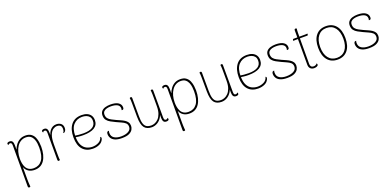

<svg xmlns="http://www.w3.org/2000/svg" viewBox="1 -1618 5767 2833"><g transform="rotate(-20 2885.0 -202.0)"><path d="M325 -512Q382 -512 415.5 -487Q449 -462 465 -424Q481 -386 486 -346.5Q491 -307 491 -278Q491 -145 438.5 -66.5Q386 12 285 12Q228 12 189 -14Q150 -40 133 -86V106Q133 126 134 150Q135 174 136.5 193.5Q138 213 139 220Q136 223 132 225.5Q128 228 121 228Q112 228 107 222Q102 216 102 206L103 -432Q103 -460 96.5 -471Q90 -482 73 -482Q67 -482 59 -479Q51 -476 46 -464Q41 -470 38.5 -475.5Q36 -481 36 -486Q36 -497 47 -503.5Q58 -510 76 -510Q107 -510 120 -490Q133 -470 133 -431V-300L110 -271Q116 -315 131.5 -357.5Q147 -400 173 -435Q199 -470 236.5 -491Q274 -512 325 -512ZM323 -484Q280 -484 245 -464Q210 -444 185 -407.5Q160 -371 146.5 -322Q133 -273 133 -214Q133 -181 139 -146Q145 -111 160.5 -81.5Q176 -52 205.5 -34Q235 -16 282 -16Q364 -16 411.5 -79.5Q459 -143 459 -276Q459 -304 455 -339.5Q451 -375 437.5 -408Q424 -441 397 -462.5Q370 -484 323 -484Z M664 8Q656 8 651.5 2Q647 -4 647 -14V-432Q647 -460 640 -471Q633 -482 617 -482Q611 -482 603 -479Q595 -476 590 -464Q580 -475 580 -486Q580 -497 591 -503.5Q602 -510 620 -510Q650 -510 663 -489Q676 -468 676 -427V-327L664 -319Q670 -412 710 -462Q750 -512 810 -512Q855 -512 883.5 -488.5Q912 -465 912 -418Q912 -390 899.5 -373Q887 -356 875 -354Q868 -353 863 -355Q877 -372 880 -386.5Q883 -401 883 -414Q883 -452 863.5 -468Q844 -484 810 -484Q781 -484 750 -463.5Q719 -443 698.5 -391.5Q678 -340 678 -247Q678 -177 678 -132.5Q678 -88 678.5 -62Q679 -36 680 -22.5Q681 -9 683 0Q680 3 675.5 5.5Q671 8 664 8Z M1199 12Q1099 12 1041.5 -52Q984 -116 984 -243Q984 -367 1041 -439.5Q1098 -512 1207 -512Q1257 -512 1293 -496Q1329 -480 1349 -449.5Q1369 -419 1369 -375Q1369 -299 1308 -261.5Q1247 -224 1132 -224Q1089 -224 1057.5 -228.5Q1026 -233 998 -237V-262Q1027 -256 1069.5 -252.5Q1112 -249 1144 -249Q1191 -249 1227.5 -257Q1264 -265 1288.5 -280.5Q1313 -296 1325.5 -320Q1338 -344 1338 -375Q1338 -418 1318 -441.5Q1298 -465 1267.5 -475Q1237 -485 1205 -485Q1122 -485 1069 -427Q1016 -369 1016 -247Q1016 -159 1042.5 -109Q1069 -59 1112 -38Q1155 -17 1202 -17Q1254 -17 1299.5 -40Q1345 -63 1358 -115Q1367 -111 1371 -102Q1375 -93 1366 -72Q1347 -29 1301.5 -8.5Q1256 12 1199 12Z M1655 12Q1589 12 1549 -5.5Q1509 -23 1491 -52Q1473 -81 1473 -114Q1473 -130 1477 -139.5Q1481 -149 1489 -153.5Q1497 -158 1510 -156Q1507 -149 1505.5 -142Q1504 -135 1504 -124Q1504 -68 1545.5 -42Q1587 -16 1652 -16Q1722 -16 1766 -40.5Q1810 -65 1810 -111Q1810 -149 1786 -170.5Q1762 -192 1725 -207.5Q1688 -223 1649 -242Q1610 -261 1575.5 -279.5Q1541 -298 1519 -326Q1497 -354 1497 -400Q1497 -441 1519.5 -466Q1542 -491 1579 -502Q1616 -513 1659 -513Q1742 -513 1783.5 -485Q1825 -457 1825 -410Q1825 -399 1822.5 -391.5Q1820 -384 1812 -379Q1808 -376 1802 -376Q1796 -376 1789 -378Q1792 -385 1793 -391.5Q1794 -398 1794 -404Q1794 -446 1757.5 -465.5Q1721 -485 1657 -485Q1624 -485 1594.5 -477.5Q1565 -470 1547 -452Q1529 -434 1529 -403Q1529 -365 1548 -341.5Q1567 -318 1598.5 -302Q1630 -286 1665 -269Q1696 -255 1727 -241.5Q1758 -228 1784 -211.5Q1810 -195 1826 -171.5Q1842 -148 1842 -113Q1842 -86 1826.5 -57Q1811 -28 1771 -8Q1731 12 1655 12Z M2310 -512Q2318 -512 2322.5 -506.5Q2327 -501 2327 -490L2328 -72Q2328 -44 2335 -33Q2342 -22 2358 -22Q2364 -22 2372 -25Q2380 -28 2385 -40Q2395 -29 2395 -18Q2395 -7 2384 -0.5Q2373 6 2355 6Q2324 6 2311 -14Q2298 -34 2298 -73V-177L2311 -185Q2307 -124 2280 -80Q2253 -36 2212 -12Q2171 12 2125 12Q2046 12 2008.5 -36.5Q1971 -85 1970 -207L1969 -417Q1969 -447 1967.5 -469.5Q1966 -492 1963 -504Q1966 -507 1970 -509.5Q1974 -512 1981 -512Q1989 -512 1993.5 -506.5Q1998 -501 1998 -490L1999 -206Q1999 -133 2012 -91.5Q2025 -50 2053.5 -33Q2082 -16 2128 -16Q2153 -16 2182 -27.5Q2211 -39 2237.5 -66Q2264 -93 2281 -139.5Q2298 -186 2298 -257Q2298 -328 2298 -372Q2298 -416 2297.5 -442Q2297 -468 2295.5 -481.5Q2294 -495 2292 -504Q2295 -507 2299 -509.5Q2303 -512 2310 -512Z M2756 -512Q2813 -512 2846.5 -487Q2880 -462 2896 -424Q2912 -386 2917 -346.5Q2922 -307 2922 -278Q2922 -145 2869.5 -66.5Q2817 12 2716 12Q2659 12 2620 -14Q2581 -40 2564 -86V106Q2564 126 2565 150Q2566 174 2567.5 193.5Q2569 213 2570 220Q2567 223 2563 225.5Q2559 228 2552 228Q2543 228 2538 222Q2533 216 2533 206L2534 -432Q2534 -460 2527.5 -471Q2521 -482 2504 -482Q2498 -482 2490 -479Q2482 -476 2477 -464Q2472 -470 2469.5 -475.5Q2467 -481 2467 -486Q2467 -497 2478 -503.5Q2489 -510 2507 -510Q2538 -510 2551 -490Q2564 -470 2564 -431V-300L2541 -271Q2547 -315 2562.5 -357.5Q2578 -400 2604 -435Q2630 -470 2667.5 -491Q2705 -512 2756 -512ZM2754 -484Q2711 -484 2676 -464Q2641 -444 2616 -407.5Q2591 -371 2577.5 -322Q2564 -273 2564 -214Q2564 -181 2570 -146Q2576 -111 2591.5 -81.5Q2607 -52 2636.5 -34Q2666 -16 2713 -16Q2795 -16 2842.5 -79.5Q2890 -143 2890 -276Q2890 -304 2886 -339.5Q2882 -375 2868.5 -408Q2855 -441 2828 -462.5Q2801 -484 2754 -484Z M3405 -512Q3413 -512 3417.5 -506.5Q3422 -501 3422 -490L3423 -72Q3423 -44 3430 -33Q3437 -22 3453 -22Q3459 -22 3467 -25Q3475 -28 3480 -40Q3490 -29 3490 -18Q3490 -7 3479 -0.5Q3468 6 3450 6Q3419 6 3406 -14Q3393 -34 3393 -73V-177L3406 -185Q3402 -124 3375 -80Q3348 -36 3307 -12Q3266 12 3220 12Q3141 12 3103.5 -36.5Q3066 -85 3065 -207L3064 -417Q3064 -447 3062.5 -469.5Q3061 -492 3058 -504Q3061 -507 3065 -509.5Q3069 -512 3076 -512Q3084 -512 3088.5 -506.5Q3093 -501 3093 -490L3094 -206Q3094 -133 3107 -91.5Q3120 -50 3148.5 -33Q3177 -16 3223 -16Q3248 -16 3277 -27.5Q3306 -39 3332.5 -66Q3359 -93 3376 -139.5Q3393 -186 3393 -257Q3393 -328 3393 -372Q3393 -416 3392.5 -442Q3392 -468 3390.5 -481.5Q3389 -495 3387 -504Q3390 -507 3394 -509.5Q3398 -512 3405 -512Z M3794 12Q3694 12 3636.5 -52Q3579 -116 3579 -243Q3579 -367 3636 -439.5Q3693 -512 3802 -512Q3852 -512 3888 -496Q3924 -480 3944 -449.5Q3964 -419 3964 -375Q3964 -299 3903 -261.5Q3842 -224 3727 -224Q3684 -224 3652.5 -228.5Q3621 -233 3593 -237V-262Q3622 -256 3664.5 -252.5Q3707 -249 3739 -249Q3786 -249 3822.5 -257Q3859 -265 3883.5 -280.5Q3908 -296 3920.5 -320Q3933 -344 3933 -375Q3933 -418 3913 -441.5Q3893 -465 3862.5 -475Q3832 -485 3800 -485Q3717 -485 3664 -427Q3611 -369 3611 -247Q3611 -159 3637.5 -109Q3664 -59 3707 -38Q3750 -17 3797 -17Q3849 -17 3894.5 -40Q3940 -63 3953 -115Q3962 -111 3966 -102Q3970 -93 3961 -72Q3942 -29 3896.5 -8.5Q3851 12 3794 12Z M4250 12Q4184 12 4144 -5.5Q4104 -23 4086 -52Q4068 -81 4068 -114Q4068 -130 4072 -139.5Q4076 -149 4084 -153.5Q4092 -158 4105 -156Q4102 -149 4100.5 -142Q4099 -135 4099 -124Q4099 -68 4140.5 -42Q4182 -16 4247 -16Q4317 -16 4361 -40.5Q4405 -65 4405 -111Q4405 -149 4381 -170.5Q4357 -192 4320 -207.5Q4283 -223 4244 -242Q4205 -261 4170.5 -279.5Q4136 -298 4114 -326Q4092 -354 4092 -400Q4092 -441 4114.5 -466Q4137 -491 4174 -502Q4211 -513 4254 -513Q4337 -513 4378.5 -485Q4420 -457 4420 -410Q4420 -399 4417.5 -391.5Q4415 -384 4407 -379Q4403 -376 4397 -376Q4391 -376 4384 -378Q4387 -385 4388 -391.5Q4389 -398 4389 -404Q4389 -446 4352.5 -465.5Q4316 -485 4252 -485Q4219 -485 4189.5 -477.5Q4160 -470 4142 -452Q4124 -434 4124 -403Q4124 -365 4143 -341.5Q4162 -318 4193.5 -302Q4225 -286 4260 -269Q4291 -255 4322 -241.5Q4353 -228 4379 -211.5Q4405 -195 4421 -171.5Q4437 -148 4437 -113Q4437 -86 4421.5 -57Q4406 -28 4366 -8Q4326 12 4250 12Z M4673 12Q4637 12 4615 -9.5Q4593 -31 4593 -71V-610Q4593 -621 4598 -626.5Q4603 -632 4612 -632Q4619 -632 4623 -629.5Q4627 -627 4630 -624Q4626 -613 4625 -565.5Q4624 -518 4624 -428L4623 -71Q4623 -46 4636 -31Q4649 -16 4674 -16Q4691 -16 4706.5 -23Q4722 -30 4728 -43Q4733 -37 4735 -32Q4737 -27 4737 -22Q4737 -6 4717.5 3Q4698 12 4673 12ZM4519 -472 4520 -486Q4521 -492 4524 -496Q4527 -500 4531 -500H4701Q4705 -500 4712 -500Q4719 -500 4727 -500.5Q4735 -501 4742 -501.5Q4749 -502 4753 -502L4752 -488Q4751 -482 4748.5 -478Q4746 -474 4741 -474H4579Q4569 -474 4549 -473.5Q4529 -473 4519 -472Z M5043 12Q4942 12 4885.5 -57Q4829 -126 4829 -250Q4829 -374 4885.5 -443Q4942 -512 5043 -512Q5144 -512 5200.5 -443Q5257 -374 5257 -250Q5257 -126 5200.5 -57Q5144 12 5043 12ZM5043 -16Q5129 -16 5177 -78Q5225 -140 5225 -250Q5225 -360 5177 -422Q5129 -484 5043 -484Q4958 -484 4909.5 -422Q4861 -360 4861 -250Q4861 -140 4909.5 -78Q4958 -16 5043 -16Z M5537 12Q5471 12 5431 -5.5Q5391 -23 5373 -52Q5355 -81 5355 -114Q5355 -130 5359 -139.5Q5363 -149 5371 -153.5Q5379 -158 5392 -156Q5389 -149 5387.5 -142Q5386 -135 5386 -124Q5386 -68 5427.5 -42Q5469 -16 5534 -16Q5604 -16 5648 -40.5Q5692 -65 5692 -111Q5692 -149 5668 -170.5Q5644 -192 5607 -207.5Q5570 -223 5531 -242Q5492 -261 5457.5 -279.5Q5423 -298 5401 -326Q5379 -354 5379 -400Q5379 -441 5401.5 -466Q5424 -491 5461 -502Q5498 -513 5541 -513Q5624 -513 5665.5 -485Q5707 -457 5707 -410Q5707 -399 5704.5 -391.5Q5702 -384 5694 -379Q5690 -376 5684 -376Q5678 -376 5671 -378Q5674 -385 5675 -391.5Q5676 -398 5676 -404Q5676 -446 5639.5 -465.5Q5603 -485 5539 -485Q5506 -485 5476.5 -477.5Q5447 -470 5429 -452Q5411 -434 5411 -403Q5411 -365 5430 -341.5Q5449 -318 5480.5 -302Q5512 -286 5547 -269Q5578 -255 5609 -241.5Q5640 -228 5666 -211.5Q5692 -195 5708 -171.5Q5724 -148 5724 -113Q5724 -86 5708.5 -57Q5693 -28 5653 -8Q5613 12 5537 12Z"/></g></svg>

Font: Arima Thin Thin
Style: Regular
Weight: 250
Version: Version 1.100